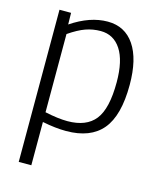

<svg xmlns="http://www.w3.org/2000/svg" viewBox="-113 -623 749 913"><g transform="rotate(15 261.5 -167.0)"><path d="M67 210V-539H124L125 -482Q217 -544 304 -544Q389 -544 435.5 -475.5Q482 -407 482 -280Q482 -129 424 -59.5Q366 10 246 10Q194 10 129 -3V210ZM240 -37Q333 -37 376 -91.5Q419 -146 419 -276Q419 -382 383 -437Q347 -492 283 -492Q245 -492 209.5 -479.5Q174 -467 129 -436V-51Q194 -37 240 -37Z"/></g></svg>

Font: Georama Light
Style: Regular
Weight: 300
Designer: Jean-Baptiste Levee
Foundry: Production Type
Version: Version 1.000